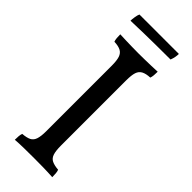

<svg xmlns="http://www.w3.org/2000/svg" viewBox="-262 -840 878 878"><g transform="rotate(45 177.0 -401.0)"><path d="M130 -549Q130 -583 124 -601Q118 -619 103 -627Q88 -635 61 -636Q58 -644 57 -655Q56 -666 56 -679Q75 -678 94.5 -677.5Q114 -677 135 -676.5Q156 -676 177 -676Q199 -676 219 -676.5Q239 -677 258.5 -677.5Q278 -678 298 -679Q298 -666 297 -655Q296 -644 293 -636Q267 -635 251.5 -627Q236 -619 230 -601Q224 -583 224 -549V-127Q224 -94 230 -75.5Q236 -57 251.5 -49.5Q267 -42 293 -40Q296 -32 297 -21.5Q298 -11 298 3Q268 1 237 0.5Q206 0 177 0Q148 0 115 0.5Q82 1 56 3Q56 -11 57 -21.5Q58 -32 61 -40Q88 -42 103 -49.5Q118 -57 124 -75.5Q130 -94 130 -127ZM45 -756Q45 -765 47.5 -781Q50 -797 54 -805H309Q309 -796 307 -784.5Q305 -773 300 -760Q272 -760 203.5 -759.5Q135 -759 45 -756Z"/></g></svg>

Font: Vollkorn
Style: Regular
Weight: 400
Designer: Friedrich Althausen
Foundry: Friedrich Althausen
Version: Version 5.001